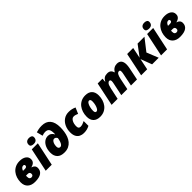

<svg xmlns="http://www.w3.org/2000/svg" viewBox="448 -2511 4255 4255"><g transform="rotate(-45 2575.0 -383.5)"><path d="M276.9 9.8Q168 9.8 104.5 -47.4Q41 -104.5 41 -210.9Q41 -280.3 61.3 -343.5Q81.5 -406.7 121.6 -456.3Q161.6 -505.9 220.7 -534.4Q279.8 -563 357.9 -563Q452.6 -563 510.7 -522Q568.8 -481 568.8 -409.2Q568.8 -367.2 550.8 -341.3Q532.7 -315.4 504.9 -301Q477.1 -286.6 446.8 -278.8V-274.9Q485.4 -267.1 511.7 -239Q538.1 -210.9 538.1 -166Q538.1 -82 473.9 -36.1Q409.7 9.8 276.9 9.8ZM257.8 -354H314Q354 -354 367.4 -367.7Q380.9 -381.3 380.9 -399.9Q380.9 -416.5 371.3 -425.8Q361.8 -435.1 346.2 -435.1Q318.4 -435.1 296.6 -417Q274.9 -398.9 257.8 -354ZM289.1 -118.2Q313.5 -118.2 329.8 -131.1Q346.2 -144 346.2 -171.9Q346.2 -231.9 286.1 -231.9H231Q230.5 -223.1 229.7 -217.5Q229 -211.9 229 -199.2Q229 -154.3 245.6 -136.2Q262.2 -118.2 289.1 -118.2Z M849.1 -606Q809.1 -606 782.5 -621.3Q755.9 -636.7 755.9 -674.8Q755.9 -724.6 785.2 -750.7Q814.5 -776.9 866.2 -776.9Q903.8 -776.9 931.4 -761.5Q959 -746.1 959 -708Q959 -662.1 932.1 -634Q905.3 -606 849.1 -606ZM616.2 0 732.9 -553.2H922.9L805.2 0Z M1198.2 9.8Q1084.5 9.8 1027.8 -48.8Q971.2 -107.4 971.2 -206.1Q971.2 -298.8 1000.5 -367.7Q1029.8 -436.5 1080.6 -474.9Q1131.3 -513.2 1196.3 -513.2Q1242.2 -513.2 1277.3 -487.8Q1312.5 -462.4 1331.1 -423.8H1335Q1335.9 -432.1 1335.9 -441.7Q1335.9 -451.2 1335.9 -456.1Q1335.9 -543.9 1308.3 -581.1Q1280.8 -618.2 1212.4 -618.2Q1189.9 -618.2 1163.8 -612.1Q1137.7 -606 1116.2 -597.2L1079.1 -741.2Q1116.2 -752.9 1157.7 -761.5Q1199.2 -770 1258.3 -770Q1390.1 -770 1458.7 -689.7Q1527.3 -609.4 1527.3 -451.2Q1527.3 -385.3 1517.3 -319.3Q1507.3 -253.4 1484.9 -194.3Q1462.4 -135.3 1424.3 -89.4Q1386.2 -43.5 1330.6 -16.8Q1274.9 9.8 1198.2 9.8ZM1217.3 -142.1Q1243.7 -142.1 1263.7 -166.3Q1283.7 -190.4 1297.4 -230.7Q1311 -271 1318.4 -319.8Q1310.1 -338.4 1293.9 -354.7Q1277.8 -371.1 1250 -371.1Q1214.4 -371.1 1187.7 -325.9Q1161.1 -280.8 1161.1 -205.1Q1161.1 -180.2 1174.6 -161.1Q1188 -142.1 1217.3 -142.1Z M1806.2 9.8Q1750 9.8 1703.1 -13.2Q1656.2 -36.1 1628.2 -85.9Q1600.1 -135.7 1600.1 -215.8Q1600.1 -313.5 1636.7 -392.1Q1673.3 -470.7 1739.7 -516.8Q1806.2 -563 1896 -563Q1947.8 -563 1990.5 -553.2Q2033.2 -543.5 2075.2 -523.9L2015.1 -383.8Q1990.2 -395 1961.2 -404.1Q1932.1 -413.1 1905.3 -413.1Q1876 -413.1 1854.2 -394.8Q1832.5 -376.5 1818.4 -347.7Q1804.2 -318.8 1797.1 -286.9Q1790 -254.9 1790 -228Q1790 -179.2 1806.4 -160.6Q1822.8 -142.1 1851.1 -142.1Q1886.2 -142.1 1919.2 -153.3Q1952.1 -164.6 1989.3 -184.1V-34.2Q1950.2 -13.2 1907.2 -1.7Q1864.3 9.8 1806.2 9.8Z M2316.9 9.8Q2215.3 9.8 2159.7 -45.7Q2104 -101.1 2104 -203.1Q2104 -273.9 2123.8 -338.6Q2143.6 -403.3 2183.1 -453.9Q2222.7 -504.4 2281 -533.7Q2339.4 -563 2416 -563Q2518.1 -563 2573.5 -507.6Q2628.9 -452.1 2628.9 -350.1Q2628.9 -279.3 2609.1 -214.6Q2589.4 -149.9 2549.8 -99.4Q2510.3 -48.8 2452.1 -19.5Q2394 9.8 2316.9 9.8ZM2337.9 -131.8Q2366.2 -131.8 2388.2 -165.3Q2410.2 -198.7 2423.1 -250.2Q2436 -301.8 2436 -356Q2436 -420.9 2394 -420.9Q2366.2 -420.9 2344.2 -387.7Q2322.3 -354.5 2309.6 -303Q2296.9 -251.5 2296.9 -196.8Q2296.9 -131.8 2337.9 -131.8Z M2681.2 0 2797.9 -553.2H2948.7L2940.9 -461.9H2944.8Q2974.1 -517.1 3011 -540Q3047.9 -563 3105 -563Q3162.1 -563 3193.1 -536.9Q3224.1 -510.7 3236.8 -461.9H3240.7Q3302.2 -563 3408.7 -563Q3477.1 -563 3512.9 -521.5Q3548.8 -480 3548.8 -399.9Q3548.8 -355 3538.1 -299.8L3477.1 0H3288.1L3351.1 -308.1Q3353.5 -317.9 3355.7 -335Q3357.9 -352.1 3357.9 -373Q3357.9 -413.1 3323.7 -413.1Q3288.1 -413.1 3265.6 -375.7Q3243.2 -338.4 3228 -265.1L3173.8 0H2984.9L3048.8 -308.1Q3051.3 -319.3 3053.7 -337.2Q3056.2 -355 3056.2 -367.2Q3056.2 -391.6 3046.1 -402.3Q3036.1 -413.1 3021 -413.1Q2993.2 -413.1 2970 -383.8Q2946.8 -354.5 2927.7 -269L2870.1 0Z M3606.9 0 3721.7 -553.2H3910.6L3857.9 -298.8L4048.8 -553.2H4263.7L4046.9 -274.9L4157.7 0H3950.7L3850.6 -265.1L3795.9 0Z M4463.9 -606Q4423.8 -606 4397.2 -621.3Q4370.6 -636.7 4370.6 -674.8Q4370.6 -724.6 4399.9 -750.7Q4429.2 -776.9 4481 -776.9Q4518.6 -776.9 4546.1 -761.5Q4573.7 -746.1 4573.7 -708Q4573.7 -662.1 4546.9 -634Q4520 -606 4463.9 -606ZM4231 0 4347.7 -553.2H4537.6L4419.9 0Z M4821.8 9.8Q4712.9 9.8 4649.4 -47.4Q4585.9 -104.5 4585.9 -210.9Q4585.9 -280.3 4606.2 -343.5Q4626.5 -406.7 4666.5 -456.3Q4706.5 -505.9 4765.6 -534.4Q4824.7 -563 4902.8 -563Q4997.6 -563 5055.7 -522Q5113.8 -481 5113.8 -409.2Q5113.8 -367.2 5095.7 -341.3Q5077.6 -315.4 5049.8 -301Q5022 -286.6 4991.7 -278.8V-274.9Q5030.3 -267.1 5056.6 -239Q5083 -210.9 5083 -166Q5083 -82 5018.8 -36.1Q4954.6 9.8 4821.8 9.8ZM4802.7 -354H4858.9Q4898.9 -354 4912.4 -367.7Q4925.8 -381.3 4925.8 -399.9Q4925.8 -416.5 4916.3 -425.8Q4906.7 -435.1 4891.1 -435.1Q4863.3 -435.1 4841.6 -417Q4819.8 -398.9 4802.7 -354ZM4834 -118.2Q4858.4 -118.2 4874.8 -131.1Q4891.1 -144 4891.1 -171.9Q4891.1 -231.9 4831.1 -231.9H4775.9Q4775.4 -223.1 4774.7 -217.5Q4773.9 -211.9 4773.9 -199.2Q4773.9 -154.3 4790.5 -136.2Q4807.1 -118.2 4834 -118.2Z"/></g></svg>

Font: Open Sans ExtraBold
Style: Italic
Weight: 800
Italic angle: -12°
Designer: Monotype Design Team
Foundry: Monotype Imaging Inc.
Version: Version 3.000; ttfautohint (v1.8.4)